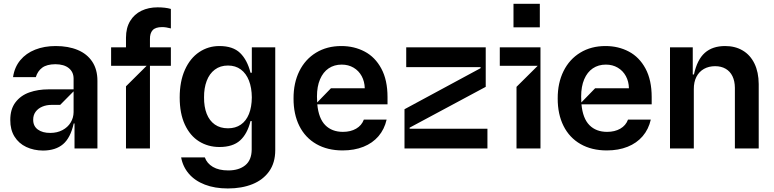

<svg xmlns="http://www.w3.org/2000/svg" viewBox="-20 -801 4174 1036"><path d="M35.5 -153.4Q35.2 -211.6 63.4 -248.8Q91.6 -285.9 138.3 -302.4Q185 -318.9 242.2 -318.9H377.1V-377.8Q376.8 -412.6 351.2 -433.4Q325.6 -454.2 279.1 -454.5Q232.6 -454.2 207.7 -435.7Q182.9 -417.3 173.3 -384.9H50.4Q58.2 -438.6 89.5 -476.2Q120.7 -513.8 169.9 -533.2Q219.1 -552.6 280.5 -552.6Q348.7 -552.6 399.3 -531.4Q449.9 -510.3 477.8 -468.2Q505.7 -426.1 505.7 -365.1V0H382.1V-134.9H377.8Q360.4 -57.2 320.3 -23.1Q280.2 11 212.4 11.4Q161.9 11 121.6 -8Q81.3 -27 58.2 -64.1Q35.2 -101.2 35.5 -153.4ZM377.1 -196V-308.2L304.7 -235.1H258.5Q230.8 -235.1 208.1 -225.5Q185.4 -215.9 172.2 -198Q159.1 -180 159.1 -155.5Q158.7 -120.7 184.1 -102.1Q209.5 -83.5 251.4 -83.8Q288.4 -83.8 316.9 -98.9Q345.5 -114 361.2 -139.7Q376.8 -165.5 377.1 -196Z M789.1 -588.8V-545.5H902V-446H789.1V0H659.8V-335.2L771.3 -446H579.5V-545.5H659.8V-597.3Q659.8 -650.6 682.2 -687.5Q704.5 -724.4 743.1 -742.9Q781.6 -761.4 830.3 -761.4Q872.9 -761.4 902 -752.8V-647.7Q888.5 -650.9 877.7 -652.9Q866.8 -654.8 854.4 -654.8Q818.9 -654.8 803.6 -638.1Q788.4 -621.4 789.1 -588.8Z M957.4 48.3H1085.2Q1096.6 80.6 1128.7 99.6Q1160.9 118.6 1211.6 118.6Q1269.2 118.6 1303.4 90.7Q1337.7 62.9 1338.1 5.7V-147.7H1331.7Q1314.6 -78.5 1275.4 -43.1Q1236.2 -7.8 1164.1 -7.8Q1103 -7.8 1054.3 -38Q1005.7 -68.2 977.6 -128.4Q949.6 -188.6 949.6 -274.9Q949.6 -361.9 977.8 -424.5Q1006 -487.2 1054.9 -519.9Q1103.7 -552.6 1164.1 -552.6Q1236.9 -552.6 1275.6 -515.1Q1314.3 -477.6 1331.7 -408.4H1338.8V-545.5H1465.2V9.2Q1465.2 77.1 1432.4 123.4Q1399.5 169.7 1342 192.8Q1284.4 215.9 1209.5 215.9Q1138.8 215.9 1085.2 195.1Q1031.6 174.4 999.1 136.5Q966.6 98.7 957.4 48.3ZM1338.8 -275.6Q1338.4 -327.4 1323.3 -366.1Q1308.2 -404.8 1279.5 -426.1Q1250.7 -447.4 1210.2 -447.4Q1168.3 -447.4 1139 -425.2Q1109.7 -403.1 1095.2 -364.3Q1080.6 -325.6 1081 -275.6Q1080.6 -224.8 1095.3 -187.1Q1110.1 -149.5 1139.2 -129.1Q1168.3 -108.7 1210.2 -108.7Q1250.7 -108.7 1279.5 -128.6Q1308.2 -148.4 1323.3 -185.9Q1338.4 -223.4 1338.8 -275.6Z M2071 -237.9H1692.1Q1699.2 -161.9 1735.1 -125.7Q1771 -89.5 1830.3 -89.5Q1871.8 -89.5 1901.6 -106.7Q1931.5 -123.9 1943.2 -155.5H2066.1Q2054.3 -103.7 2022.4 -66.2Q1990.4 -28.8 1941.1 -9.1Q1891.7 10.7 1828.8 10.7Q1747.2 10.7 1687.1 -23.6Q1627.1 -57.9 1595.3 -121.3Q1563.6 -184.7 1563.9 -269.9Q1563.6 -353.3 1595.3 -417.4Q1627.1 -481.5 1685.7 -517Q1744.3 -552.6 1821.7 -552.6Q1891.3 -552.6 1947.8 -522.7Q2004.3 -492.9 2037.6 -430.9Q2071 -369 2071 -277ZM1765.6 -324.6H1948.2Q1947.4 -361.2 1931.6 -390.3Q1915.8 -419.4 1887.8 -435.9Q1859.7 -452.4 1823.9 -452.4Q1783.4 -452.4 1753.4 -432.2Q1723.4 -411.9 1706.9 -373.2Q1690.3 -334.5 1690.3 -280.2Q1690.3 -263.8 1691.4 -248.2Z M2610.1 0H2162.6V-211.6L2573.2 -433.2V-438.9H2171.9V-545.5H2600.9V-332.4L2190.3 -112.2V-106.5H2610.1Z M2896.3 0H2767V-332.4L2881.4 -446H2676.8V-545.5H2896.3ZM2892.8 -653.4H2750.7V-780.5H2892.8Z M3496.4 -237.9H3117.5Q3124.6 -161.9 3160.5 -125.7Q3196.4 -89.5 3255.7 -89.5Q3297.2 -89.5 3327.1 -106.7Q3356.9 -123.9 3368.6 -155.5H3491.5Q3479.8 -103.7 3447.8 -66.2Q3415.8 -28.8 3366.5 -9.1Q3317.1 10.7 3254.3 10.7Q3172.6 10.7 3112.6 -23.6Q3052.6 -57.9 3020.8 -121.3Q2989 -184.7 2989.3 -269.9Q2989 -353.3 3020.8 -417.4Q3052.6 -481.5 3111.2 -517Q3169.7 -552.6 3247.2 -552.6Q3316.8 -552.6 3373.2 -522.7Q3429.7 -492.9 3463.1 -430.9Q3496.4 -369 3496.4 -277ZM3191.1 -324.6H3373.6Q3372.9 -361.2 3357.1 -390.3Q3341.3 -419.4 3313.2 -435.9Q3285.2 -452.4 3249.3 -452.4Q3208.8 -452.4 3178.8 -432.2Q3148.8 -411.9 3132.3 -373.2Q3115.8 -334.5 3115.8 -280.2Q3115.8 -263.8 3116.8 -248.2Z M3723.7 0H3595.2V-545.5H3718V-399.1H3724.4Q3741.8 -479.4 3783.2 -516Q3824.6 -552.6 3892.8 -552.6Q3947.1 -552.6 3987.7 -528.4Q4028.4 -504.3 4051 -457.9Q4073.5 -411.6 4073.9 -347.3V0H3945.3V-327.4Q3945 -363.6 3932.2 -389.9Q3919.4 -416.2 3895.4 -430Q3871.4 -443.9 3838.8 -443.9Q3804.7 -443.9 3778.4 -429.2Q3752.1 -414.4 3737.7 -386.4Q3723.4 -358.3 3723.7 -319.6Z"/></svg>

Font: Riot Sans
Style: Bold
Weight: 600
Designer: Rasmus Andersson
Foundry: rsms
Version: Version 4.001